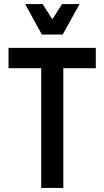

<svg xmlns="http://www.w3.org/2000/svg" viewBox="-20 -926 514 946"><path d="M22 -590V-690H452V-590H292V0H183V-590ZM372 -906 289 -756H186L104 -906H190L238 -831L286 -906Z"/></svg>

Font: Radio Canada Condensed Medium
Style: Regular
Weight: 500
Width: 3
Designer: Charles Daoud, Etienne Aubert Bonn, Alexandre Saumier Demers, Jacques Le Bailly
Foundry: Radio-Canada
Version: Version 2.104; ttfautohint (v1.8.4.7-5d5b);gftools[0.9.28.de